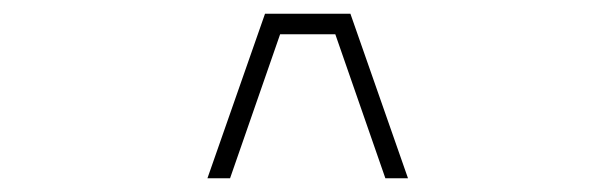

<svg xmlns="http://www.w3.org/2000/svg" viewBox="-20 -820 890 280"><path d="M542 -560 469 -770H388.5L315.5 -560H282.5L366.5 -800H491L575 -560Z"/></svg>

Font: League Mono Wide Thin
Style: Regular
Weight: 100
Width: 8
Designer: Tyler Finck
Foundry: The League of Moveable Type / Tyler Finck
Version: Version 2.210